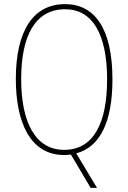

<svg xmlns="http://www.w3.org/2000/svg" viewBox="-20 -744 624 934"><path d="M527 -358C527 -607 439 -724 297 -724C141 -724 57 -594 57 -359C57 -150 127 10 291 10C302 10 312 10 325 8L421 170H452L351 2C467 -29 527 -151 527 -358ZM83 -359C83 -568 150 -699 297 -699C429 -699 501 -579 501 -358C501 -143 434 -15 292 -15C154 -15 83 -146 83 -359Z"/></svg>

Font: Noto Sans Khmer UI Condensed Thin
Style: Regular
Weight: 100
Width: 3
Designer: Danh Hong and the Monotype Design Team
Foundry: Monotype Imaging Inc.
Version: Version 2.002